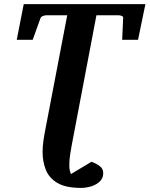

<svg xmlns="http://www.w3.org/2000/svg" viewBox="-20 -691 732 940"><path d="M377 229Q300.8 229 260 204.1Q219.2 179.2 203.9 139.2Q188.5 99.1 188.5 54.2Q188.5 29.8 191.7 5.1Q194.8 -19.5 199.7 -44.9L309.1 -616.2H206.1Q199.2 -616.2 189.9 -612.5Q180.7 -608.9 178.2 -602.1L140.1 -496.1H62L96.2 -670.9H691.9L655.8 -496.1H578.1L583 -603Q584 -609.9 576.2 -613Q568.4 -616.2 561 -616.2H452.1L331.5 18.1Q328.1 36.6 323.7 63.7Q319.3 90.8 319.3 117.4Q319.3 144 327.6 161.1L427.7 101.1Q456.5 111.8 470.9 124.3Q485.4 136.7 485.4 156.2Q485.4 181.2 468.8 197.3Q452.1 213.4 427 221.2Q401.9 229 377 229Z"/></svg>

Font: Charis
Style: Bold Italic
Weight: 700
Italic angle: -11°
Designer: Walt Agee, Miriam Martin, Annie Olsen, Victor Gaultney, Lorna Priest, Alan Ward, Bob Hallissy, Martin Hosken, Sharon Cor
Foundry: SIL Global
Version: Version 7.000